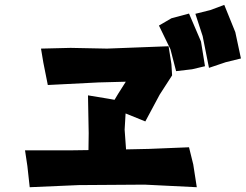

<svg xmlns="http://www.w3.org/2000/svg" viewBox="-20 -825 1021 798"><path d="M84 -200.2 93.8 -134.8 103.5 -46.9 307.6 -55.7 581.1 -57.6 797.9 -46.9 783.2 -141.6 765.6 -212.9 597.7 -206.1 503.9 -204.1 498 -286.1 502 -353.5 584 -320.3 643.6 -431.6 695.3 -511.7 692.4 -558.6 680.7 -632.8 424.8 -623 273.4 -626 150.4 -623 160.2 -564.5 178.7 -471.7 389.6 -482.4 502.9 -485.4 470.7 -434.6 456.1 -410.2 428.7 -415 345.7 -428.7 348.6 -271.5 347.7 -201.2 276.4 -200.2ZM792 -767.6 822.3 -674.8 848.6 -543 918 -566.4 981.4 -582 958 -691.4 912.1 -804.7 854.5 -783.2ZM640.6 -718.8 688.5 -620.1 711.9 -529.3 778.3 -537.1 832 -549.8 815.4 -652.3 765.6 -768.6 692.4 -749Z"/></svg>

Font: MaokenAssortedSans-Lite
Style: Lite
Weight: 400
Version: Version 1.400